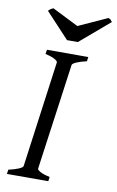

<svg xmlns="http://www.w3.org/2000/svg" viewBox="-91 -865 558 914"><g transform="rotate(10 188.0 -407.5)"><path d="M292 -594.2Q261.2 -587.4 242.7 -579.1Q224.1 -570.8 223.1 -564L151.9 -50.8Q150.9 -44.9 166 -36.4Q181.2 -27.8 212.9 -21L210 0H9.8L13.2 -21Q43.9 -27.8 62.3 -35.9Q80.6 -43.9 82 -50.8L151.9 -564Q152.8 -569.8 137.7 -578.6Q122.6 -587.4 91.8 -594.2L95.2 -615.2H294.9ZM233.4 -676.8H181.2L67.4 -798.8Q71.3 -802.2 74 -804.7Q76.7 -807.1 79.1 -808.8Q81.5 -810.5 84.5 -811.8Q87.4 -813 91.3 -814.9L217.8 -751.5L357.4 -814.9Q365.2 -812 368.4 -808.8Q371.6 -805.7 376.5 -798.8Z"/></g></svg>

Font: Akkhara
Style: Italic
Weight: 400
Italic angle: -7°
Designer: J. Victor Gaultney
Version: Version 1.00 June 13, 2006, initial release